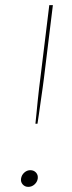

<svg xmlns="http://www.w3.org/2000/svg" viewBox="-20 -720 281 748"><path d="M172 -700H186L151 -414Q150 -404 146.5 -380Q143 -356 139 -327.5Q135 -299 131.5 -274.5Q128 -250 126 -238H118Q120 -253 122 -277Q124 -301 127 -328Q130 -355 132.5 -378Q135 -401 137 -414ZM62 -24Q64 -38 74.5 -47.5Q85 -57 98 -57Q112 -57 120.5 -47.5Q129 -38 127 -24Q125 -11 114.5 -1.5Q104 8 90 8Q77 8 68.5 -1.5Q60 -11 62 -24Z"/></svg>

Font: Aleo Thin
Style: Italic
Weight: 250
Italic angle: -7°
Designer: Alessio Laiso
Foundry: Alessio Laiso
Version: Version 2.001;gftools[0.9.29]